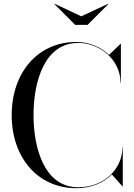

<svg xmlns="http://www.w3.org/2000/svg" viewBox="-20 -981 708 1011"><path d="M408 -895 268 -961 266 -960 376 -850H441L551 -960L549 -961ZM626.5 -205H624.5C624.5 -93 530.5 5 391.5 5C217.5 5 156.5 -193 156.5 -375C156.5 -557 217.5 -755 391.5 -755C505.5 -755 614.5 -667 614.5 -545H616.5V-750H614.5L554 -692C510.5 -734.5 449 -760 381.5 -760C178.5 -760 41.5 -598 41.5 -375C41.5 -152 178.5 10 381.5 10C459.5 10 525.5 -17.5 569 -62.5L624.5 0H626.5Z"/></svg>

Font: Bodoni* 96pt
Style: Regular
Weight: 400
Version: Version 2.3